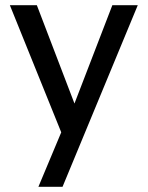

<svg xmlns="http://www.w3.org/2000/svg" viewBox="-20 -520 569 740"><path d="M413 -500H511L221 200H128L216 -10L18 -500H122L267 -121Z"/></svg>

Font: Albert Sans Medium
Style: Regular
Weight: 500
Designer: Andreas Rasmussen
Foundry: a.Foundry
Version: Version 1.025